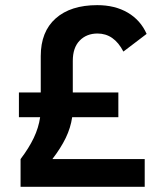

<svg xmlns="http://www.w3.org/2000/svg" viewBox="-20 -723 626 743"><path d="M59.6 0V-107.4Q91.8 -149.9 110.6 -189.2Q129.4 -228.5 135.3 -269.5H53.2V-365.2H137.7V-505.9Q137.7 -600.6 195.6 -651.9Q253.4 -703.1 356.4 -703.1Q424.8 -703.1 474.4 -674.1Q523.9 -645 547.4 -591.8L457.5 -523.4Q421.4 -593.3 357.4 -593.3Q314.9 -593.3 288.3 -565.9Q261.7 -538.6 261.7 -487.3V-365.2H438V-269.5H259.3Q253.4 -228.5 234.4 -189.2Q215.3 -149.9 182.6 -107.4H540V0Z"/></svg>

Font: Cascadia Mono NF SemiBold
Style: Regular
Weight: 600
Monospace: yes
Designer: Aaron Bell
Foundry: Saja Typeworks
Version: Version 2404.023; ttfautohint (v1.8.4)